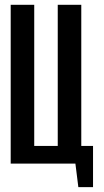

<svg xmlns="http://www.w3.org/2000/svg" viewBox="-20 -679 431 797"><path d="M293 0H24.4V-659.2H122.1V-73.2H219.7V-659.2H317.4V-73.2H366.2V97.7H305.2Z"/></svg>

Font: Alegre Sans
Style: Regular
Weight: 400
Width: 3
Designer: GrandChaos9000
Version: Version 1.2.6 - August 1, 2014